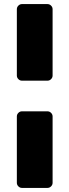

<svg xmlns="http://www.w3.org/2000/svg" viewBox="-20 -770 340 940"><path d="M62.5 125V-200Q62.5 -210 70 -217.5Q77.5 -225 87.5 -225H212.5Q222.5 -225 230 -217.5Q237.5 -210 237.5 -200V125Q237.5 135 230 142.5Q222.5 150 212.5 150H87.5Q77.5 150 70 142.5Q62.5 135 62.5 125ZM62.5 -400V-725Q62.5 -735 70 -742.5Q77.5 -750 87.5 -750H212.5Q222.5 -750 230 -742.5Q237.5 -735 237.5 -725V-400Q237.5 -390 230 -382.5Q222.5 -375 212.5 -375H87.5Q77.5 -375 70 -382.5Q62.5 -390 62.5 -400Z"/></svg>

Font: BoonTook Mon
Style: Regular
Weight: 400
Designer: Sungsit Sawaiwan
Foundry: FontUni
Version: Version 3.0